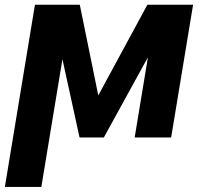

<svg xmlns="http://www.w3.org/2000/svg" viewBox="-41 -565 823 789"><path d="M362.9 -172.9 564.6 -545.5H752.5L662.3 0H512.4L566.8 -329.5L385.7 0H285.9L215.6 -321.7L128.9 203.1H-21L102.6 -545.5H286.9Z"/></svg>

Font: Karasuma Gothic
Style: Bold Italic
Weight: 700
Italic angle: 9.39998°
Designer: Rasmus Andersson / Ryoko Nishizuka
Foundry: Genbu
Version: Version 1.00